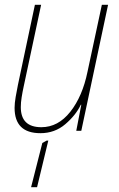

<svg xmlns="http://www.w3.org/2000/svg" viewBox="-20 -547 498 803"><path d="M149 10Q209 10 253 -27.5Q297 -65 318 -109H320L299 0H320L432 -527H406L346 -247Q325 -144 274 -79.5Q223 -15 153 -15Q67 -15 67 -99Q67 -118 70.5 -140Q74 -162 79 -185L152 -527H126L55 -192Q50 -168 45.5 -141.5Q41 -115 41 -96Q41 10 149 10ZM110 236H135L182 41H175L157 51Z"/></svg>

Font: Noto Sans UI SemiCondensed Thin
Style: Italic
Weight: 250
Width: 4
Italic angle: -12°
Designer: Monotype Design Team
Foundry: Monotype Imaging Inc.
Version: Version 1.901